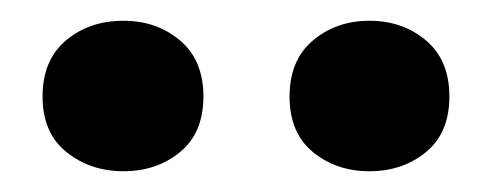

<svg xmlns="http://www.w3.org/2000/svg" viewBox="-20 -907 467 185"><path d="M21 -814Q21 -849 43.5 -868Q66 -887 99 -887Q131 -887 153.5 -868Q176 -849 176 -814Q176 -779 153.5 -760.5Q131 -742 99 -742Q67 -742 44 -760.5Q21 -779 21 -814ZM259 -814Q259 -849 281.5 -868Q304 -887 336 -887Q368 -887 390.5 -868Q413 -849 413 -814Q413 -779 390.5 -760.5Q368 -742 336 -742Q304 -742 281.5 -760.5Q259 -779 259 -814Z"/></svg>

Font: Notable
Style: Regular
Weight: 400
Designer: Multiple Designers
Foundry: Google, Inc.
Version: Version 1.100